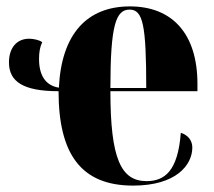

<svg xmlns="http://www.w3.org/2000/svg" viewBox="-20 -570 668 600"><path d="M396 10C530 10 581 -54 581 -109C581 -133 565 -149 545 -155C536 -36 495 -4 438 -4C358 -4 325 -74 325 -285H597V-308C597 -466 517 -550 386 -550C252 -550 172 -464 164 -296C121 -303 102 -336 102 -386C102 -407 105 -424 112 -438C104 -445 84 -449 71 -449C32 -449 8 -420 8 -375C8 -314 54 -285 163 -285C163 -89 233 10 396 10ZM437 -295H325C325 -491 342 -540 385 -540C427 -540 437 -491 437 -295Z"/></svg>

Font: Noto Serif Display ExtraCondensed Black
Style: Regular
Weight: 900
Width: 2
Designer: Monotype Design Team
Foundry: Monotype Imaging Inc.
Version: Version 2.009